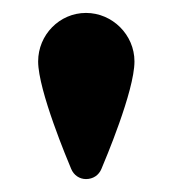

<svg xmlns="http://www.w3.org/2000/svg" viewBox="-20 -730 267 297"><path d="M188 -635C188 -676 154 -710 113 -710C72 -710 39 -676 39 -635C39 -590 85 -481 90 -469C94 -459 103 -453 113 -453C124 -453 133 -459 137 -469C142 -481 188 -589 188 -635Z"/></svg>

Font: Ribeye
Style: Regular
Weight: 400
Designer: Astigmatic (AOETI)
Foundry: Astigmatic (AOETI)
Version: Version 1.000